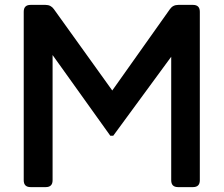

<svg xmlns="http://www.w3.org/2000/svg" viewBox="-20 -765 914 785"><path d="M105 0Q77 0 77 -28V-717Q77 -745 105 -745H166Q188 -745 200 -728L439 -395L675 -728Q687 -745 709 -745H769Q797 -745 797 -717V-28Q797 0 769 0H708Q680 0 680 -28V-533L443 -210H431L195 -540V-28Q195 0 167 0Z"/></svg>

Font: Pitagon Sans Text SemiBold
Style: Regular
Weight: 600
Designer: Travis Tran
Foundry: Pitagon
Version: Version 1.001; ttfautohint (v1.8.4.7-5d5b);gftools[0.9.26]